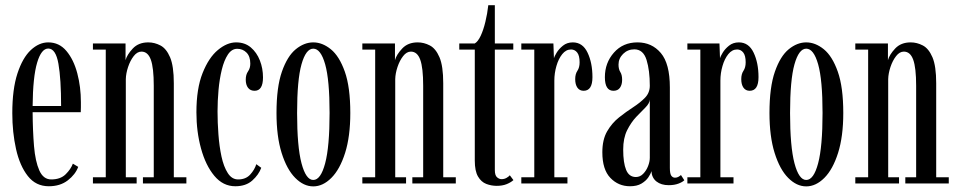

<svg xmlns="http://www.w3.org/2000/svg" viewBox="-20 -686 3582 718"><path d="M162.5 10.5Q114 10.5 84 -27.8Q54 -66 40 -128.5Q26 -191 26 -263Q26 -352.5 45.2 -411.2Q64.5 -470 95.2 -498.8Q126 -527.5 160.5 -527.5Q201.5 -527.5 228.5 -495.2Q255.5 -463 269 -412Q282.5 -361 282.5 -304Q282.5 -294.5 282.5 -285Q282.5 -275.5 282 -266.5H102Q102.5 -196.5 107.2 -139.5Q112 -82.5 127 -48.8Q142 -15 171.5 -15Q206 -15 225.5 -34.2Q245 -53.5 252.5 -74L272.5 -62Q262 -33.5 233.5 -11.5Q205 10.5 162.5 10.5ZM160.5 -504.5Q134.5 -504.5 118.8 -451.5Q103 -398.5 102 -289.5H208.5Q208.5 -390.5 198.5 -447.5Q188.5 -504.5 160.5 -504.5Z M327.5 0V-23H375.5V-500.5H327.5V-523.5H449.5V-461Q455 -481.5 476.5 -504.5Q498 -527.5 534.5 -527.5Q558 -527.5 580 -516Q602 -504.5 616 -471.8Q630 -439 630 -374.5V-23H677V0H514.5V-23H555V-365.5Q555 -432.5 544 -462.8Q533 -493 509 -493Q493 -493 480 -476.2Q467 -459.5 459 -435.5Q451 -411.5 450.5 -390V-23H491V0Z M860 10.5Q814 10.5 781.5 -28.5Q749 -67.5 731.8 -130.5Q714.5 -193.5 714.5 -266Q714.5 -354.5 737.5 -412.5Q760.5 -470.5 794.8 -499Q829 -527.5 863 -527.5Q895.5 -527.5 917.8 -508.8Q940 -490 951.8 -460Q963.5 -430 963.5 -396.5Q963.5 -346.5 932 -346.5Q916 -346.5 907.5 -357.8Q899 -369 899 -388Q899 -407 907.5 -419Q916 -431 916 -448Q916 -475 902 -489.2Q888 -503.5 867 -503.5Q846.5 -503.5 832.2 -482Q818 -460.5 809.5 -425.8Q801 -391 797.2 -349.8Q793.5 -308.5 793.5 -269Q793.5 -228 796.8 -183.8Q800 -139.5 808.2 -101Q816.5 -62.5 831.8 -38.8Q847 -15 870.5 -15Q899 -15 915.5 -33Q932 -51 938.5 -72L957 -58.5Q947.5 -32.5 923.5 -11Q899.5 10.5 860 10.5Z M1151.5 11Q1115.5 11 1084 -20.8Q1052.5 -52.5 1033.2 -114Q1014 -175.5 1014 -263.5Q1014 -360 1034.2 -418Q1054.5 -476 1086 -501.8Q1117.5 -527.5 1151.5 -527.5Q1185.5 -527.5 1217.2 -501.8Q1249 -476 1269.5 -418Q1290 -360 1290 -263.5Q1290 -175.5 1270.5 -114Q1251 -52.5 1219.2 -20.8Q1187.5 11 1151.5 11ZM1151.5 -13Q1179.5 -13 1196 -75.5Q1212.5 -138 1212.5 -263.5Q1212.5 -387 1196 -445.5Q1179.5 -504 1151.5 -504Q1124 -504 1107.5 -445.5Q1091 -387 1091 -263.5Q1091 -138 1107.5 -75.5Q1124 -13 1151.5 -13Z M1335 0V-23H1383V-500.5H1335V-523.5H1457V-461Q1462.5 -481.5 1484 -504.5Q1505.5 -527.5 1542 -527.5Q1565.5 -527.5 1587.5 -516Q1609.5 -504.5 1623.5 -471.8Q1637.5 -439 1637.5 -374.5V-23H1684.5V0H1522V-23H1562.5V-365.5Q1562.5 -432.5 1551.5 -462.8Q1540.5 -493 1516.5 -493Q1500.5 -493 1487.5 -476.2Q1474.5 -459.5 1466.5 -435.5Q1458.5 -411.5 1458 -390V-23H1498.5V0Z M1837.5 9Q1817.5 9 1798.5 1.8Q1779.5 -5.5 1767.5 -26Q1755.5 -46.5 1755.5 -85.5V-500.5H1697.5V-523.5H1755.5Q1767.5 -530.5 1777.8 -552.5Q1788 -574.5 1795.2 -604.8Q1802.5 -635 1806 -666.5H1830.5V-523.5H1899.5V-500.5H1830.5V-50Q1830.5 -30 1838.8 -23Q1847 -16 1855.5 -16Q1866 -16 1874.5 -21Q1883 -26 1886.5 -30.5L1900 -12.5Q1890 -3.5 1874.2 2.8Q1858.5 9 1837.5 9Z M1929.5 0V-23H1978V-500.5H1929.5V-523.5H2049.5L2051.5 -468.5Q2053 -474.5 2061.5 -488.8Q2070 -503 2085.2 -515.2Q2100.5 -527.5 2122 -527.5Q2159 -527.5 2177.2 -489.2Q2195.5 -451 2195.5 -397.5Q2195.5 -346.5 2162.5 -346.5Q2147.5 -346.5 2139.2 -358.2Q2131 -370 2131 -390Q2131 -409 2139.2 -421.2Q2147.5 -433.5 2147.5 -453Q2147.5 -478 2138.5 -489.5Q2129.5 -501 2115.5 -501Q2096.5 -501 2082.5 -483.5Q2068.5 -466 2060.8 -439.2Q2053 -412.5 2053 -384.5V-23H2102V0Z M2336 10.5Q2292.5 10.5 2262.5 -20.8Q2232.5 -52 2232.5 -116.5Q2232.5 -164 2250.5 -195Q2268.5 -226 2295 -247Q2321.5 -268 2347.8 -285Q2374 -302 2392 -320.5Q2410 -339 2410 -365.5Q2410 -422.5 2397.8 -462Q2385.5 -501.5 2352 -501.5Q2327.5 -501.5 2310.2 -484.5Q2293 -467.5 2293 -444.5Q2293 -427 2299.8 -416.5Q2306.5 -406 2306.5 -387.5Q2306.5 -369.5 2298.5 -358Q2290.5 -346.5 2274 -346.5Q2242 -346.5 2242 -397.5Q2242 -451 2275.8 -489.2Q2309.5 -527.5 2364 -527.5Q2417.5 -527.5 2451.2 -487.8Q2485 -448 2485 -359V-58Q2485 -37 2490.2 -29.2Q2495.5 -21.5 2504.5 -21.5Q2511.5 -21.5 2517.5 -25Q2523.5 -28.5 2526.5 -31.5L2539 -12Q2533 -5.5 2517.5 0.5Q2502 6.5 2481 6.5Q2452.5 6.5 2435 -7.2Q2417.5 -21 2416 -46Q2413.5 -36 2404.5 -22.8Q2395.5 -9.5 2378.8 0.5Q2362 10.5 2336 10.5ZM2358 -24Q2373.5 -24 2385.2 -36Q2397 -48 2403.5 -64.8Q2410 -81.5 2410 -96V-313.5Q2409 -299.5 2393.8 -284.2Q2378.5 -269 2359.2 -248.8Q2340 -228.5 2325.2 -199Q2310.5 -169.5 2310.5 -126.5Q2310.5 -77 2321.5 -50.5Q2332.5 -24 2358 -24Z M2550.5 0V-23H2599V-500.5H2550.5V-523.5H2670.5L2672.5 -468.5Q2674 -474.5 2682.5 -488.8Q2691 -503 2706.2 -515.2Q2721.5 -527.5 2743 -527.5Q2780 -527.5 2798.2 -489.2Q2816.5 -451 2816.5 -397.5Q2816.5 -346.5 2783.5 -346.5Q2768.5 -346.5 2760.2 -358.2Q2752 -370 2752 -390Q2752 -409 2760.2 -421.2Q2768.5 -433.5 2768.5 -453Q2768.5 -478 2759.5 -489.5Q2750.5 -501 2736.5 -501Q2717.5 -501 2703.5 -483.5Q2689.5 -466 2681.8 -439.2Q2674 -412.5 2674 -384.5V-23H2723V0Z M2995 11Q2959 11 2927.5 -20.8Q2896 -52.5 2876.8 -114Q2857.5 -175.5 2857.5 -263.5Q2857.5 -360 2877.8 -418Q2898 -476 2929.5 -501.8Q2961 -527.5 2995 -527.5Q3029 -527.5 3060.8 -501.8Q3092.5 -476 3113 -418Q3133.5 -360 3133.5 -263.5Q3133.5 -175.5 3114 -114Q3094.5 -52.5 3062.8 -20.8Q3031 11 2995 11ZM2995 -13Q3023 -13 3039.5 -75.5Q3056 -138 3056 -263.5Q3056 -387 3039.5 -445.5Q3023 -504 2995 -504Q2967.5 -504 2951 -445.5Q2934.5 -387 2934.5 -263.5Q2934.5 -138 2951 -75.5Q2967.5 -13 2995 -13Z M3178.5 0V-23H3226.5V-500.5H3178.5V-523.5H3300.5V-461Q3306 -481.5 3327.5 -504.5Q3349 -527.5 3385.5 -527.5Q3409 -527.5 3431 -516Q3453 -504.5 3467 -471.8Q3481 -439 3481 -374.5V-23H3528V0H3365.5V-23H3406V-365.5Q3406 -432.5 3395 -462.8Q3384 -493 3360 -493Q3344 -493 3331 -476.2Q3318 -459.5 3310 -435.5Q3302 -411.5 3301.5 -390V-23H3342V0Z"/></svg>

Font: Imbue 50pt
Style: Regular
Weight: 400
Designer: Tyler Finck
Foundry: Etcetera Type Company
Version: Version 1.102; ttfautohint (v1.8.3)